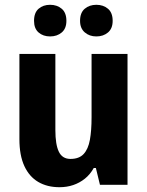

<svg xmlns="http://www.w3.org/2000/svg" viewBox="-20 -771 615 801"><path d="M512 -546V0H397L380 -70H371Q356 -43 334 -25.5Q312 -8 285.5 1Q259 10 228 10Q177 10 139.5 -12Q102 -34 81.5 -78.5Q61 -123 61 -190V-546H211V-228Q211 -168 225.5 -138Q240 -108 274 -108Q310 -108 329 -128.5Q348 -149 355 -187.5Q362 -226 362 -282V-546ZM122 -684Q122 -718 141 -734.5Q160 -751 189 -751Q218 -751 237.5 -734.5Q257 -718 257 -684Q257 -652 237.5 -635.5Q218 -619 189 -619Q160 -619 141 -635.5Q122 -652 122 -684ZM314 -684Q314 -718 333.5 -734.5Q353 -751 382 -751Q411 -751 430.5 -734.5Q450 -718 450 -684Q450 -652 430.5 -635.5Q411 -619 382 -619Q353 -619 333.5 -636Q314 -653 314 -684Z"/></svg>

Font: Noto Sans Display SemiCondensed
Style: Regular
Weight: 400
Width: 4
Version: Version 2.003